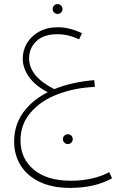

<svg xmlns="http://www.w3.org/2000/svg" viewBox="-20 -577 587 937"><path d="M527 293Q443 340 322 340Q236 340 174.5 311Q113 282 81 230.5Q49 179 49 114Q49 34 92.5 -27Q136 -88 213 -127Q153 -158 122 -201Q91 -244 91 -291Q91 -331 111.5 -366Q132 -401 171 -422.5Q210 -444 262 -444Q319 -444 380 -415L366 -385Q313 -410 260 -410Q193 -410 157.5 -376Q122 -342 122 -292Q122 -249 152 -211.5Q182 -174 245 -142Q327 -176 440 -186L443 -153Q347 -149 264 -118Q181 -87 130.5 -29Q80 29 80 108Q80 197 145 251Q210 305 326 305Q380 305 428.5 294Q477 283 513 263ZM237 -533Q237 -543 244 -550Q251 -557 261 -557Q271 -557 278 -550Q285 -543 285 -533Q285 -523 278 -516Q271 -509 261 -509Q251 -509 244 -516Q237 -523 237 -533ZM287 102Q287 92 294 85Q301 78 311 78Q321 78 328 85Q335 92 335 102Q335 112 328 119Q321 126 311 126Q301 126 294 119Q287 112 287 102Z"/></svg>

Font: FiraGO UltraLight
Style: Regular
Weight: 200
Designer: bBox Type
Foundry: bBox Type GmbH
Version: Version 1.001